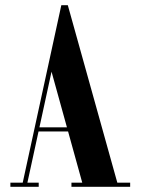

<svg xmlns="http://www.w3.org/2000/svg" viewBox="-20 -719 541 739"><path d="M172 -466 225 -699H241L436 0H301ZM216 -699H234L82 0H64ZM429 -16H481V0H433ZM255 -16H303V0H255ZM76 -16H129V0H76ZM20 -16H70L64 0H20ZM120 -229H298L295 -213H118Z"/></svg>

Font: Emberly Black
Style: Regular
Weight: 900
Designer: Rajesh Rajput
Foundry: Rajesh Rajput
Version: Version 1.000